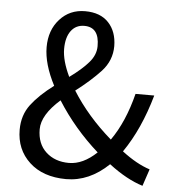

<svg xmlns="http://www.w3.org/2000/svg" viewBox="-50 -715 700 773"><g transform="rotate(5 300.0 -328.0)"><path d="M245.1 12.2Q151.4 11.7 96.7 -39.1Q42 -89.8 42 -169.9Q42 -229 74.7 -272Q107.4 -314.9 165 -357.9Q121.1 -442.4 121.1 -510.7Q121.1 -579.1 161.1 -623.5Q201.2 -668 263.2 -668Q325.2 -668 358.4 -632.3Q391.6 -596.7 392.1 -538.1Q392.1 -479.5 351.1 -435.1Q310.1 -391.1 251 -346.2Q313 -247.1 411.1 -162.1Q465.3 -239.3 494.1 -354H569.8Q530.8 -215.8 463.9 -119.1Q523.9 -73.2 577.1 -56.2L554.2 12.2Q489.3 -7.8 417 -63Q338.9 12.2 245.1 12.2ZM222.2 -398.9Q272 -435.1 298.3 -465.8Q325.2 -496.6 325.2 -532.2Q325.7 -608.9 265.1 -608.9Q231 -608.9 211.4 -582.5Q191.9 -556.2 191.9 -509.3Q191.9 -462.4 222.2 -398.9ZM122.1 -178.7Q122.1 -120.1 158.2 -86.9Q194.3 -53.7 251 -53.7Q307.6 -53.7 362.8 -106Q264.6 -192.9 195.8 -301.8Q122.1 -236.8 122.1 -178.7Z"/></g></svg>

Font: SourceCodePro-Regular
Style: Regular
Weight: 400
Monospace: yes
Designer: Paul D. Hunt
Foundry: Adobe Systems Incorporated
Version: Version 1.009;PS 1.000;hotconv 1.0.70;makeotf.lib2.5.5900